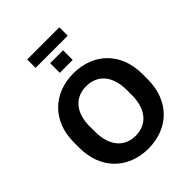

<svg xmlns="http://www.w3.org/2000/svg" viewBox="-281 -1175 1336 1336"><g transform="rotate(-45 386.5 -507.0)"><path d="M386.7 10.7C583.5 10.7 723.6 -121.6 723.6 -334V-386.2C723.6 -597.7 584 -729.5 386.7 -729.5C189.9 -729.5 49.8 -597.2 49.8 -386.2V-334C49.8 -122.6 189.5 10.7 386.7 10.7ZM386.7 -115.2C277.8 -115.2 207 -193.8 206.5 -334L206.1 -386.2C205.6 -525.9 277.8 -603.5 386.7 -603.5C496.1 -603.5 567.9 -524.9 567.9 -386.2V-334C567.9 -194.3 496.1 -115.2 386.7 -115.2ZM544.4 -942.4V-1024.9H228V-942.4ZM449.7 -798.8V-893.6H322.8V-798.8Z"/></g></svg>

Font: Winston
Style: Bold
Weight: 700
Designer: Vernon Adams, Kim Jin-seong, David Berlow, Cristiano Sobral
Foundry: The Winston Project Authors
Version: Version 3.004